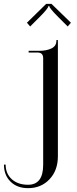

<svg xmlns="http://www.w3.org/2000/svg" viewBox="-120 -810 401 994"><path d="M146.5 -790 247.1 -692.4 230.5 -672.9 182.6 -720.7Q134.8 -768.6 134.8 -779.3H130.9Q130.9 -767.6 84 -720.7L36.1 -672.9L19.5 -692.4L119.1 -790ZM179.7 -519.5V-1Q179.7 72.3 136.2 118.2Q92.8 164.1 25.4 164.1Q-31.2 164.1 -65.4 130.4Q-99.6 96.7 -99.6 42H-90.8Q-90.8 88.9 -59.1 117.7Q-27.3 146.5 25.4 146.5Q103.5 146.5 103.5 43V-508.8Q103.5 -538.1 74.2 -538.1H28.3V-546.9H84Q120.1 -546.9 146 -559.1Q171.9 -571.3 171.9 -598.6V-602.5H179.7Z"/></svg>

Font: FoglihtenNo07
Style: Regular
Weight: 500
Designer: gluk (gluksza@wp.pl)
Foundry: gluk (gluksza@wp.pl)
Version: Version 0.871